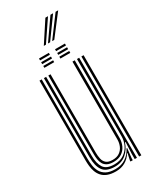

<svg xmlns="http://www.w3.org/2000/svg" viewBox="-221 -929 813 997"><g transform="rotate(-30 185.0 -430.5)"><path d="M160.2 7Q130.2 7 110.2 -1Q90.2 -9 78.4 -22.6Q66.5 -36.2 60.5 -53.1Q54.5 -70 52.6 -87.9Q50.8 -105.8 50.8 -122.2V-600H64V-124.5Q64 -105 66.9 -83.9Q69.8 -62.8 79.6 -44.9Q89.5 -27 109.5 -15.9Q129.5 -4.8 163.8 -4.8Q199.5 -4.8 225.2 -21.8Q251 -38.8 266.5 -69.5H270.2L263.8 -11.8V0H250.2L250 -5.5L258.8 -45.8H256Q240.2 -20.5 216.2 -6.8Q192.2 7 160.2 7ZM302 0V-600H315.2V0ZM173.8 -41.8Q150 -41.8 136 -49.4Q122 -57 115.1 -69.6Q108.2 -82.2 106 -97.8Q103.8 -113.2 103.8 -128.8V-600H117V-129.5Q117 -110 120.8 -92.6Q124.5 -75.2 136.9 -64.4Q149.2 -53.5 175.5 -53.5Q200.5 -53.5 216.6 -64.8Q232.8 -76 240.6 -94.2Q248.5 -112.5 248.5 -133.2V-600H262.2V-134Q262.2 -110.5 252.6 -89.2Q243 -68 223.5 -54.9Q204 -41.8 173.8 -41.8ZM167 -17Q116.8 -17.2 97 -44.9Q77.2 -72.5 77.2 -125.2V-600H90.5V-126.8Q90.5 -80.5 107.4 -54.6Q124.2 -28.8 171.2 -28.8Q206.5 -28.8 229.6 -45.1Q252.8 -61.5 264.1 -86Q275.5 -110.5 275.5 -135.2V-600H288.8V0H275.5V-32L278.8 -100.5H275Q263.8 -65 236.4 -40.8Q209 -16.5 167 -17ZM202.2 -689.5V-700.8H261.5V-689.5ZM106 -645V-656.2H165V-645ZM106 -667.2V-678.5H165V-667.2ZM106 -689.5V-700.8H165V-689.5ZM202.2 -645V-656.2H261.5V-645ZM202.2 -667.2V-678.5H261.5V-667.2ZM160.5 -745 240.8 -867.8H256.5L173.2 -745ZM210.5 -745 302 -867.8H317.5L223.2 -745ZM185.5 -745 271.2 -867.8H287L198.2 -745Z"/></g></svg>

Font: Big Shoulders Inline Display Thin
Style: Regular
Weight: 400
Version: Version 2.002